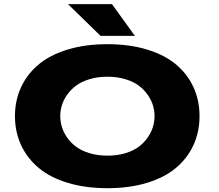

<svg xmlns="http://www.w3.org/2000/svg" viewBox="-20 -926 1090 956"><path d="M651.5 -747.5H480.5L318.5 -905.5H537.5ZM515 11Q404.5 11 316.8 -15.8Q229 -42.5 172 -90.5Q115 -138.5 84.8 -204Q54.5 -269.5 54.5 -348Q54.5 -426 84.8 -491.5Q115 -557 172 -604.8Q229 -652.5 316.8 -679.2Q404.5 -706 515 -706Q625 -706 712.5 -679.2Q800 -652.5 856.8 -604.8Q913.5 -557 943.5 -491.5Q973.5 -426 973.5 -348Q973.5 -269.5 943.5 -204Q913.5 -138.5 856.8 -90.5Q800 -42.5 712.5 -15.8Q625 11 515 11ZM749.5 -348Q749.5 -374 741.8 -400.5Q734 -427 716 -453Q698 -479 671.8 -499Q645.5 -519 605 -531.5Q564.5 -544 515 -544Q465.5 -544 425 -531.5Q384.5 -519 358 -499Q331.5 -479 313.5 -453Q295.5 -427 287.8 -400.5Q280 -374 280 -348Q280 -321.5 287.8 -295Q295.5 -268.5 313.5 -242.2Q331.5 -216 358 -196Q384.5 -176 425 -163.5Q465.5 -151 515 -151Q564.5 -151 605 -163.5Q645.5 -176 671.8 -196Q698 -216 716 -242.2Q734 -268.5 741.8 -295Q749.5 -321.5 749.5 -348Z"/></svg>

Font: League Mono Extended ExtraBold
Style: Regular
Weight: 800
Width: 9
Designer: Tyler Finck
Foundry: The League of Moveable Type / Tyler Finck
Version: Version 2.210